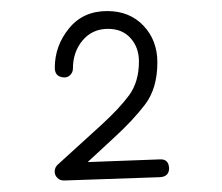

<svg xmlns="http://www.w3.org/2000/svg" viewBox="-20 -757 395 342"><path d="M93.8 -619.1Q77.6 -620.1 77.6 -636.2Q77.6 -675.3 102.8 -706.3Q127.9 -737.3 170.9 -737.3Q210.9 -737.3 235.6 -711.2Q260.3 -685.1 260.3 -646Q260.3 -599.6 238.5 -571Q216.8 -542.5 183.6 -512.2L136.2 -468.3L264.6 -473.1Q280.3 -474.1 281.2 -457.5Q281.2 -442.4 265.1 -441.4L94.2 -435.5Q86.4 -435.5 82.5 -439.9Q77.1 -444.8 77.4 -451.9Q77.6 -459 83 -463.9L159.7 -533.7Q192.4 -563.5 210 -587.4Q227.5 -611.3 227.5 -647.5Q227.5 -672.4 212.6 -689Q197.8 -705.6 172.4 -705.6Q144.5 -705.6 127.2 -685.1Q109.9 -664.6 109.9 -634.8Q109.9 -628.4 105.2 -623.5Q100.6 -618.7 93.8 -619.1Z"/></svg>

Font: Mikhak Light
Style: Regular
Weight: 300
Designer: Amin Abedi
Version: Version 3.3